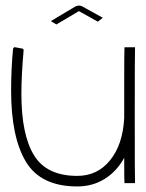

<svg xmlns="http://www.w3.org/2000/svg" viewBox="-20 -658 526 691"><path d="M465 -241Q465 -9 466 1H428Q427 -4 427 -90Q400 -41 356.5 -14Q313 13 258 13Q127 13 73.5 -75.5Q20 -164 20 -332Q20 -409 27 -483Q28 -485 30 -487Q32 -489 34 -488L61 -483Q63 -483 64 -481Q65 -479 65 -477Q57 -386 57 -320Q57 -173 102.5 -99Q148 -25 258 -25Q331 -25 376.5 -81.5Q422 -138 427 -233V-336Q427 -480 428 -488H466Q465 -475 465 -241ZM332 -580 264 -618 183 -570 163 -582 250 -634Q258 -638 264 -638Q270 -638 276 -635L350 -594Z"/></svg>

Font: Vibes
Style: Regular
Weight: 400
Designer: AbdElmomen Kadhim
Version: Version 1.100